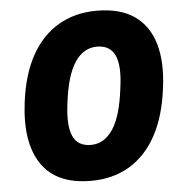

<svg xmlns="http://www.w3.org/2000/svg" viewBox="-52 -766 775 826"><g transform="rotate(-5 335.5 -352.5)"><path d="M309 11Q159 11 95 -84Q31 -179 53 -351Q68 -470 113.5 -551.5Q159 -633 231 -674.5Q303 -716 395 -716Q496 -716 557.5 -673.5Q619 -631 642.5 -551Q666 -471 651 -359Q636 -238 590.5 -155.5Q545 -73 473.5 -31Q402 11 309 11ZM321 -143Q379 -143 416.5 -199.5Q454 -256 468 -374Q482 -470 461 -516Q440 -562 383 -562Q325 -562 287.5 -505.5Q250 -449 236 -332Q223 -236 243.5 -189.5Q264 -143 321 -143Z"/></g></svg>

Font: Nunito Sans 10pt SemiExpanded Black
Style: Italic
Weight: 900
Width: 6
Italic angle: -9°
Designer: Vernon Adams
Foundry: Vernon Adams
Version: Version 3.101;gftools[0.9.27]